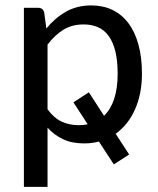

<svg xmlns="http://www.w3.org/2000/svg" viewBox="-20 -536 600 727"><path d="M160 -122Q184.5 -89 213.5 -75.5Q242.5 -62 278.5 -62Q297.5 -62 312 -65.5L258 -148.5L316.5 -186.5L374 -97.5Q399.5 -122.5 412.5 -162.2Q425.5 -202 425.5 -256.5Q425.5 -306 416.8 -341.5Q408 -377 391.5 -399.8Q375 -422.5 351 -433Q327 -443.5 296.5 -443.5Q253 -443.5 220.2 -423.5Q187.5 -403.5 160 -367ZM155.5 -428Q187.5 -467.5 229.5 -491.5Q271.5 -515.5 325.5 -515.5Q369.5 -515.5 405 -498.8Q440.5 -482 465.5 -449.2Q490.5 -416.5 504 -368Q517.5 -319.5 517.5 -256.5Q517.5 -182 491.8 -123Q466 -64 418 -29.5L469 49L411 86.5L354.5 0Q327.5 7 298.5 7Q252 7 218.8 -8.8Q185.5 -24.5 160 -52.5V171.5H70.5V-506.5H124Q143 -506.5 147.5 -488Z"/></svg>

Font: Lato-Regular
Style: Regular
Weight: 400
Designer: Lukasz Dziedzic with Adam Twardoch and Botio Nikoltchev
Foundry: tyPoland Lukasz Dziedzic
Version: Version 2.015; 2015-08-06; http://www.latofonts.com/